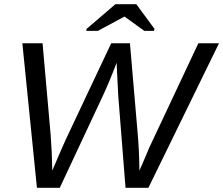

<svg xmlns="http://www.w3.org/2000/svg" viewBox="-20 -894 1062 914"><path d="M469.2 -437 264.6 0H155.8L86.4 -688H182.6L221.2 -251Q224.1 -213.4 226.1 -170.9Q228 -128.4 229 -82Q248.5 -127.9 264.4 -164.8Q280.3 -201.7 293 -229.5L509.3 -688H598.6L635.3 -259.8Q638.7 -222.2 640.9 -177.7Q643.1 -133.3 643.6 -82Q662.1 -122.6 672.1 -147.5Q682.1 -172.4 689.5 -189L924.3 -688H1022.5L686.5 0H577.6L543 -437Q539.6 -503.9 537.6 -543.5Q535.6 -583 535.2 -595.2Q516.6 -546.4 500 -506.8Q483.4 -467.3 469.2 -437ZM572.3 -814.9 445.8 -747.1H390.6L392.6 -756.8L529.3 -874H628.9L715.3 -756.8L713.4 -747.1H667L573.2 -814.9Z"/></svg>

Font: Arimo
Style: Italic
Weight: 400
Italic angle: -12°
Designer: Steve Matteson
Foundry: Monotype Imaging Inc.
Version: Version 1.33